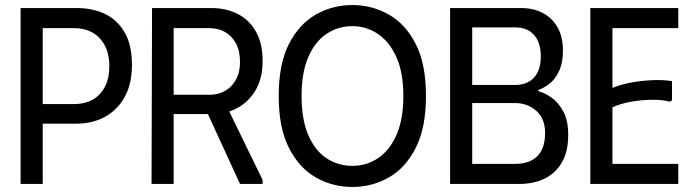

<svg xmlns="http://www.w3.org/2000/svg" viewBox="-20 -732 2751 764"><path d="M62 0V-700H285Q349 -700 398 -676.5Q447 -653 476 -603Q505 -553 505 -475Q505 -397 475.5 -345Q446 -293 396.5 -266.5Q347 -240 285 -240H150V0ZM150 -318H277Q316 -318 347 -334.5Q378 -351 396.5 -385Q415 -419 415 -469Q415 -518 396.5 -552Q378 -586 347 -603Q316 -620 277 -620H150Z M585 -700H671V0H583ZM821 -700Q880 -700 926 -676.5Q972 -653 998.5 -606Q1025 -559 1025 -489Q1025 -421 997.5 -374Q970 -327 925 -302.5Q880 -278 827 -278H616V-700ZM665 -355H814Q848 -355 875 -370Q902 -385 918.5 -414.5Q935 -444 935 -485Q935 -530 918.5 -560Q902 -590 875 -605Q848 -620 814 -620H665ZM785 -327 868 -338 1025 -16V0H935Z M1089 -350Q1089 -478 1130 -557.5Q1171 -637 1237.5 -674.5Q1304 -712 1382 -712Q1460 -712 1526.5 -674.5Q1593 -637 1634 -557.5Q1675 -478 1675 -350Q1675 -223 1634 -143Q1593 -63 1526.5 -25.5Q1460 12 1382 12Q1304 12 1237.5 -25.5Q1171 -63 1130 -143Q1089 -223 1089 -350ZM1180 -350Q1180 -257 1206.5 -195Q1233 -133 1279 -102.5Q1325 -72 1382 -72Q1438 -72 1484 -102.5Q1530 -133 1557.5 -195Q1585 -257 1585 -350Q1585 -444 1557 -505.5Q1529 -567 1483 -597.5Q1437 -628 1382 -628Q1325 -628 1279 -597Q1233 -566 1206.5 -504.5Q1180 -443 1180 -350Z M1771 0H2046Q2103 0 2146.5 -21Q2190 -42 2215.5 -85Q2241 -128 2241 -196Q2241 -251 2222.5 -286.5Q2204 -322 2177 -342Q2150 -362 2122 -369V-374Q2143 -381 2165.5 -398Q2188 -415 2204 -448Q2220 -481 2220 -531Q2220 -611 2174 -655.5Q2128 -700 2054 -700H1771ZM1859 -80V-322H2029Q2079 -322 2114 -291Q2149 -260 2149 -203Q2149 -142 2118.5 -111Q2088 -80 2031 -80ZM1859 -394V-623H2031Q2078 -623 2105 -593Q2132 -563 2132 -507Q2132 -453 2105 -423.5Q2078 -394 2031 -394Z M2679 -700V-620H2417V-382Q2450 -396 2491.5 -403.5Q2533 -411 2576 -413Q2619 -415 2654 -409V-333L2646 -327Q2619 -335 2578.5 -335Q2538 -335 2495 -328Q2452 -321 2417 -305V-80H2679V0H2329V-700Z"/></svg>

Font: Phudu Light
Style: Regular
Weight: 400
Version: Version 1.005;gftools[0.9.23]